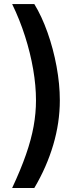

<svg xmlns="http://www.w3.org/2000/svg" viewBox="-20 -792 411 948"><path d="M40 136.2Q82.5 45.4 108.4 -29.1Q134.3 -103.5 146 -168.5Q157.7 -233.4 157.7 -296.4Q157.7 -368.7 143.8 -449.7Q129.9 -530.8 103.5 -613.3Q77.1 -695.8 40 -772H149.4Q186 -712.4 214.6 -631.8Q243.2 -551.3 259.3 -463.9Q275.4 -376.5 275.4 -296.4Q275.4 -186.5 242.9 -76.7Q210.4 33.2 149.4 136.2Z"/></svg>

Font: Inter
Style: 540
Weight: 540
Designer: Rasmus Andersson
Foundry: rsms
Version: Version 4.001;git-66647c0bb